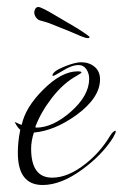

<svg xmlns="http://www.w3.org/2000/svg" viewBox="-20 -520 351 549"><path d="M102 9Q31 9 31 -83Q31 -97 32.5 -113.5Q34 -130 38 -149Q34 -152 30 -157.5Q26 -163 22 -171Q26 -170 30.5 -167.5Q35 -165 42 -163Q53 -213 102 -262Q155 -316 202 -316Q213 -316 213 -313Q213 -311 199 -303Q162 -283 129 -241Q96 -198 81 -157L83 -155Q131 -155 183 -201Q235 -247 235 -295Q235 -310 227 -322Q219 -334 205 -334Q185 -334 160 -318Q135 -303 132 -303Q130 -303 130 -304Q130 -316 165 -330Q195 -342 212 -342Q235 -342 250.5 -329Q266 -316 266 -293Q266 -240 197 -190Q135 -146 77 -141Q69 -117 69 -95Q69 -12 129 -12Q175 -12 225 -52Q267 -85 295 -132Q304 -146 310 -146Q311 -146 311 -144Q311 -140 303 -126Q272 -77 216 -36Q155 9 102 9ZM231 -411Q225 -411 211.5 -416.5Q198 -422 180 -430Q165 -436 152.5 -441Q140 -446 125 -452Q118 -455 109 -457.5Q100 -460 93 -462Q86 -465 82 -471.5Q78 -478 78 -485Q78 -490 81 -495Q84 -500 90 -500Q94 -500 107 -493.5Q120 -487 136.5 -477Q153 -467 168 -458.5Q183 -450 191 -445Q203 -438 219.5 -427Q236 -416 236 -414Q236 -411 231 -411Z"/></svg>

Font: Love Light
Style: Regular
Weight: 400
Designer: Robert E. Leuschke
Foundry: Robert E. Leuschke
Version: Version 1.010; ttfautohint (v1.8.3)